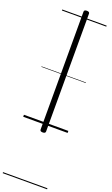

<svg xmlns="http://www.w3.org/2000/svg" viewBox="-304 -1193 1054 1808"><g transform="rotate(20 222.5 -289.0)"><path d="M222 76Q195 76 195 57V-1124Q195 -1143 222 -1143Q250 -1143 250 -1124V57Q250 76 222 76ZM0 555H445V565H0ZM0 -20H445V0H0ZM0 -505H445V-500H0ZM0 -1075H445V-1065H0Z"/></g></svg>

Font: Playwrite AR Guides
Style: Regular
Weight: 400
Designer: Veronika Burian, José Scaglione
Foundry: TypeTogether
Version: Version 1.003